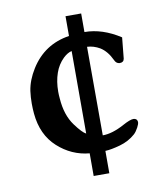

<svg xmlns="http://www.w3.org/2000/svg" viewBox="-77 -616 655 790"><g transform="rotate(-10 250.0 -220.5)"><path d="M315.9 -476.6Q390.1 -476.6 464.8 -428.2L456.1 -340.8Q453.6 -325.7 437.5 -325.7H435.5Q421.9 -327.1 415.5 -342.3Q397.5 -380.9 368.7 -398.9Q343.3 -413.6 315.9 -415L316.4 -44.9Q356.4 -44.9 406.7 -72.3Q438 -89.4 451.7 -89.4Q460 -89.4 465.3 -84Q468.8 -79.1 468.8 -73.7Q468.8 -65.4 461.4 -51.8Q452.6 -35.2 442.9 -26.4Q415.5 -2 377.9 8.5Q340.3 19 315.9 20V113.3H250.5V18.6Q175.8 11.7 118.7 -40.3Q61.5 -92.3 53.2 -182.1Q51.3 -203.6 51.3 -224.6Q51.3 -251.5 54.7 -276.4Q61.5 -321.3 89.4 -365.7Q145.5 -455.6 250.5 -471.7V-554.2H315.9ZM250.5 -408.7Q233.4 -405.3 214.8 -387.7Q190.4 -363.8 179.2 -331.1Q167 -296.4 167 -253.4Q167 -239.7 168.5 -224.6Q173.3 -154.8 206.1 -110.4Q234.9 -71.3 250.5 -64Z"/></g></svg>

Font: Caudex
Style: Bold
Weight: 700
Version: Version 1.01